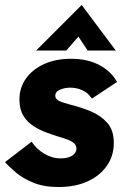

<svg xmlns="http://www.w3.org/2000/svg" viewBox="-22 -740 520 771"><path d="M213 11Q154 11 111.5 -6.5Q69 -24 41.5 -47.5Q14 -71 -2 -89L105 -171Q126 -140 157 -122Q188 -104 220 -104Q243 -104 257 -109.5Q271 -115 278 -124Q285 -133 285 -143Q285 -156 275.5 -164.5Q266 -173 250.5 -179Q235 -185 217 -190Q194 -197 166.5 -207Q139 -217 113.5 -233Q88 -249 72 -275Q56 -301 56 -340Q56 -388 82.5 -425Q109 -462 155.5 -483Q202 -504 263 -504Q329 -504 376.5 -479Q424 -454 448 -411L347 -344Q332 -367 309 -377.5Q286 -388 260 -388Q238 -388 219 -380Q200 -372 200 -355Q200 -343 214 -335.5Q228 -328 263 -319Q304 -309 343.5 -292.5Q383 -276 409 -246.5Q435 -217 435 -166Q435 -114 407 -74Q379 -34 329.5 -11.5Q280 11 213 11ZM123 -537 306 -720 443 -537H330L293 -593L244 -537Z"/></svg>

Font: Hanken Grotesk Black
Style: Italic
Weight: 900
Italic angle: -8°
Designer: Alfredo Marco Pradil
Foundry: Hanken Design Co.
Version: Version 3.013